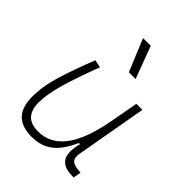

<svg xmlns="http://www.w3.org/2000/svg" viewBox="-227 -913 1040 1040"><g transform="rotate(45 293.0 -392.5)"><path d="M201.7 10.3Q50.8 10.3 50.8 -145Q50.8 -227.1 78.6 -317.6Q106.4 -408.2 153.3 -527.3L197.8 -518.1Q148.9 -388.7 123.3 -300.8Q97.7 -212.9 97.7 -147.5Q97.7 -34.7 206.5 -34.7Q297.4 -34.7 357.4 -112.8Q417.5 -190.9 448.2 -358.4L477.1 -517.6H523.4L450.7 -106.9Q444.8 -73.2 460.2 -58.1Q475.6 -43 518.6 -40.5L527.3 -40L519 4.9H513.7Q460.9 4.9 435.8 -13.9Q410.6 -32.7 407.2 -66.7Q403.8 -100.6 416 -147H406.7Q387.7 -103 361.6 -67.4Q335.4 -31.7 296.9 -10.7Q258.3 10.3 201.7 10.3ZM327.6 -609.4 251 -794.9H310.1L379.4 -609.4Z"/></g></svg>

Font: Cascadia Mono NF ExtraLight
Style: Italic
Weight: 200
Italic angle: -10°
Monospace: yes
Designer: Aaron Bell
Foundry: Saja Typeworks
Version: Version 2404.023; ttfautohint (v1.8.4)